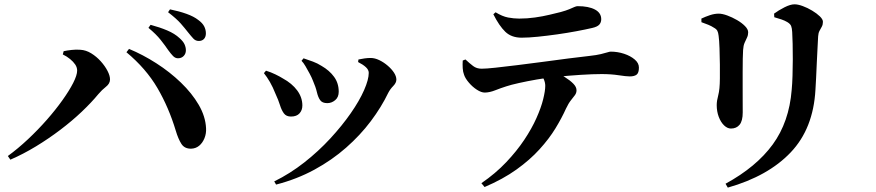

<svg xmlns="http://www.w3.org/2000/svg" viewBox="-20 -797 4040 885"><path d="M800.3 -528.4Q787.8 -528.4 777.7 -538.7Q767.6 -549 755 -566.5Q741.2 -587 720.5 -613.1Q699.9 -639.2 664.2 -668.7L674.1 -682.6Q715.9 -671.4 750.6 -656.8Q785.3 -642.2 807.8 -621.1Q824.2 -606.5 830.5 -592.9Q836.8 -579.2 836.8 -565Q836.8 -549.6 826.7 -539Q816.6 -528.4 800.3 -528.4ZM16.2 -77.9Q62.8 -111.8 109.1 -155.3Q155.4 -198.8 195.9 -244.9Q236.5 -291.1 267.8 -335.1Q299.2 -379.1 317.4 -414.8Q335.6 -450.6 335.6 -471.6Q335.6 -486.3 326.8 -499.5Q317.9 -512.7 303.2 -524.7Q288.6 -536.8 269.5 -546.1L273.4 -561Q288.5 -564.4 309.8 -566.8Q331.1 -569.2 350.2 -567.6Q376.1 -566.2 400.4 -551.3Q424.7 -536.4 444.4 -514.5Q464.1 -492.5 475.6 -470.2Q487.1 -448 487.1 -431Q487.1 -411.7 468.6 -397.3Q450 -382.8 433.4 -363.2Q401.3 -324.3 356.7 -281.9Q312.1 -239.6 258.3 -198.8Q204.5 -158 145.8 -122.3Q87.2 -86.7 27.8 -61ZM861.5 -111.7Q830.7 -111 816.1 -133.8Q801.5 -156.6 790.2 -194.6Q758.1 -301.3 705.7 -391.1Q653.3 -480.9 562.8 -556.2L574.7 -571.6Q638.3 -545.3 700.5 -505.4Q762.7 -465.6 813.7 -416.5Q864.7 -367.4 895.9 -314Q927.1 -260.5 929.8 -206.1Q931.3 -181.6 922.5 -159.9Q913.6 -138.2 898.1 -125.3Q882.6 -112.5 861.5 -111.7ZM896.2 -608.2Q881.5 -608.2 871.3 -619.1Q861.1 -630 846.2 -648.7Q832.4 -666.5 813.2 -688.5Q794 -710.5 754.7 -740.7L763.6 -753.9Q806.2 -745.2 839.9 -733.1Q873.6 -721 893.9 -705Q913.2 -691 921.1 -675.6Q929 -660.2 929 -643.3Q929 -627.2 920.4 -617.7Q911.7 -608.2 896.2 -608.2Z M1244 39.2Q1317.2 3.2 1382.7 -48.3Q1448.2 -99.8 1502.6 -158.8Q1556.9 -217.7 1596.8 -275.1Q1636.8 -332.5 1658.2 -381.5Q1679.7 -430.5 1679.7 -461.2Q1679.7 -475.1 1666.4 -487.4Q1653.1 -499.7 1630.6 -511L1632.2 -522.8Q1643.6 -525.5 1659.8 -527.7Q1675.9 -529.9 1688.6 -529.8Q1707.9 -529.7 1728.6 -519.7Q1749.4 -509.6 1767.3 -494.1Q1785.3 -478.7 1796.2 -461.9Q1807 -445.1 1807 -430Q1807 -415.4 1792.7 -400.7Q1778.4 -386.1 1769.6 -369.1Q1737.8 -303 1689.1 -238.3Q1640.4 -173.5 1575.3 -116.3Q1510.3 -59.1 1429.4 -15Q1348.6 29 1252.6 53.8ZM1321.1 -259.8Q1299.3 -259.8 1288.5 -274.5Q1277.7 -289.1 1270.4 -312.8Q1263 -336.4 1250.2 -363.9Q1237.7 -395.6 1224.2 -418.9Q1210.7 -442.2 1196.5 -459.9L1206.1 -471.2Q1228.7 -464.3 1249.5 -454.1Q1270.3 -444 1283.3 -435.8Q1326.1 -412.5 1349.9 -380.2Q1373.7 -348 1373.7 -310.7Q1373.7 -288.9 1360.5 -274.4Q1347.4 -259.8 1321.1 -259.8ZM1488.6 -321.6Q1465.6 -321.6 1455.9 -335.1Q1446.1 -348.6 1440.7 -372.1Q1435.3 -395.6 1422.5 -424.9Q1417 -439.4 1407.5 -457.1Q1398.1 -474.8 1388.3 -491.5Q1378.6 -508.1 1369.8 -516.8L1379.2 -528.2Q1402.6 -520.3 1422.5 -513Q1442.5 -505.7 1462.6 -493Q1498.4 -472.3 1519.8 -443Q1541.3 -413.7 1541.3 -374.2Q1541.3 -348.8 1524.8 -335.2Q1508.4 -321.6 1488.6 -321.6Z M2198.9 47.4Q2264.4 2.4 2313.1 -49.1Q2361.9 -100.5 2396.6 -152.6Q2431.3 -204.6 2452.7 -252.8Q2474.2 -301 2483.7 -339.6Q2493.3 -378.2 2493.3 -401.4Q2493.3 -416.4 2486.5 -432Q2479.6 -447.5 2462.8 -462.9L2529.6 -473.1Q2559.4 -456.9 2583.6 -441.6Q2607.9 -426.4 2622.6 -411.3Q2637.4 -396.3 2637.4 -380.9Q2637.4 -368.5 2630 -358.4Q2622.5 -348.3 2611.5 -334.6Q2600.5 -321 2588.7 -296.1Q2569.7 -253.7 2540.4 -205.5Q2511.1 -157.4 2466.8 -108.7Q2422.6 -60 2360.5 -15.5Q2298.3 29 2213.6 65.1ZM2214.6 -370.3Q2198.3 -370.3 2178 -383.5Q2157.8 -396.6 2141.4 -415.9Q2124.9 -435.1 2119.2 -451.8Q2113.8 -465.6 2112.8 -482.8Q2111.8 -499.9 2112.9 -517.9L2125.4 -522.9Q2144.7 -504.9 2160.9 -492.6Q2177.1 -480.3 2200 -480.3Q2220.2 -480.3 2264 -485Q2307.7 -489.7 2364.8 -496.8Q2421.9 -503.9 2483 -512Q2544.1 -520.1 2599.8 -527.5Q2655.5 -534.8 2696.1 -539.1Q2729.9 -542.8 2749.6 -547.6Q2769.4 -552.3 2779.7 -555.7Q2790.1 -559 2794.7 -559Q2826.8 -559 2856.5 -549.2Q2886.2 -539.3 2905.6 -522.8Q2925 -506.4 2925 -485.6Q2925 -461.1 2914.4 -452.9Q2903.8 -444.8 2883 -444.8Q2866.4 -444.8 2831.5 -450.2Q2796.5 -455.6 2753 -455.6Q2713.2 -455.6 2656.1 -452Q2599 -448.4 2536.8 -441.9Q2498.8 -438.3 2454.6 -430.6Q2410.5 -422.9 2372.3 -414.4Q2334.2 -405.9 2313.6 -399Q2288.7 -391.1 2262.8 -380.9Q2236.9 -370.6 2214.6 -370.3ZM2384.5 -623.3Q2337.4 -623.3 2309.1 -650.6Q2280.9 -677.8 2254 -731.3L2264.4 -740.4Q2295.3 -721.4 2321.7 -716.3Q2348.2 -711.3 2373.2 -711.3Q2409.9 -711.3 2445.9 -716.4Q2481.9 -721.4 2513 -729Q2544.1 -736.5 2564.5 -741.5Q2589.9 -748.5 2604.4 -754.7Q2618.8 -760.8 2627.5 -764.7Q2636.2 -768.6 2642.8 -768.6Q2692.9 -768.6 2722.1 -753.2Q2751.3 -737.7 2751.3 -708.4Q2751.3 -693.6 2742.4 -683.6Q2733.5 -673.5 2709.5 -668.1Q2680.1 -661.2 2637.4 -653.2Q2594.8 -645.2 2548.4 -638.6Q2501.9 -632.1 2459.1 -627.7Q2416.3 -623.3 2384.5 -623.3Z M3324.3 49.9Q3466.5 -27.8 3542 -131.4Q3617.5 -235 3629.2 -383Q3631.9 -410.9 3633 -447.9Q3634.2 -484.9 3634.3 -523.1Q3634.5 -561.3 3633.6 -594.9Q3632.7 -628.5 3631.5 -649.6Q3630.5 -667.2 3626.7 -677Q3623 -686.7 3609 -695.2Q3597.6 -702.1 3581.8 -707.5Q3566.1 -712.9 3549 -717.6L3548 -734.2Q3568.6 -749.4 3595.9 -763.3Q3623.2 -777.1 3642.2 -777.1Q3658.4 -777.1 3680.2 -769Q3702.1 -761 3723.5 -748.1Q3745 -735.2 3759.1 -721.5Q3773.2 -707.7 3773.2 -696.6Q3773.2 -683.7 3768.1 -674.3Q3763 -664.8 3757.5 -655Q3752.1 -645.2 3751.1 -629.6Q3750.1 -608.4 3748.3 -575.8Q3746.6 -543.2 3744.9 -507.4Q3743.1 -471.6 3741.8 -439Q3740.4 -406.3 3738.7 -383.3Q3728.8 -204 3624.5 -94.5Q3520.3 15.1 3334.7 67.8ZM3349.1 -204.5Q3332.8 -204.5 3317.5 -219.1Q3302.3 -233.8 3292.9 -258.6Q3283.6 -283.4 3283.6 -312.7Q3283.6 -332 3290.7 -358.2Q3297.9 -384.5 3298.2 -435.6Q3298.4 -460.8 3298.2 -499Q3297.9 -537.1 3296.5 -574.5Q3295.2 -611.9 3292.4 -631.8Q3290.7 -647.2 3286.4 -655.2Q3282 -663.2 3270.5 -669.4Q3260 -676.5 3244.8 -682.8Q3229.7 -689 3213.2 -694.7L3212.9 -711.3Q3231.3 -720.1 3252.3 -727.1Q3273.4 -734.1 3292.6 -734.1Q3309.2 -734.1 3332 -725.8Q3354.8 -717.5 3377.1 -704.6Q3399.5 -691.6 3414 -676.7Q3428.6 -661.9 3428.6 -648.1Q3428.6 -634.9 3423.3 -623.9Q3418 -612.9 3412.3 -600.1Q3406.5 -587.4 3405.2 -566.4Q3404.2 -553.4 3403.7 -526.8Q3403.2 -500.1 3403.2 -465.9Q3403.2 -431.7 3403.2 -396.3Q3403.2 -360.9 3403.3 -330.2Q3403.5 -299.5 3403.5 -278.8Q3403.5 -239.5 3389 -222Q3374.6 -204.5 3349.1 -204.5Z"/></svg>

Font: Noto Serif HK ExtraLight
Style: Regular
Weight: 200
Designer: Ryoko NISHIZUKA 西塚涼子 (kana & ideographs); Frank Grießhammer (Latin, Greek & Cyrillic); Wenlong ZHANG 张文龙 (bopomofo); San
Foundry: Adobe
Version: Version 2.002-H1;hotconv 1.1.0;makeotfexe 2.6.0